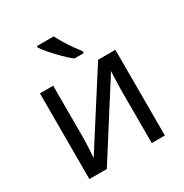

<svg xmlns="http://www.w3.org/2000/svg" viewBox="-176 -903 994 1040"><g transform="rotate(-30 321.5 -383.0)"><path d="M168 -536V-209Q168 -197 167 -173Q166 -149 164.5 -125Q163 -101 162 -87L449 -536H557V0H475V-316Q475 -332 475.5 -358Q476 -384 477 -409.5Q478 -435 479 -448L194 0H85V-536ZM304 -766Q315 -744 331.5 -716.5Q348 -689 366.5 -663Q385 -637 400 -618V-606H341Q318 -624 289 -652.5Q260 -681 235.5 -709.5Q211 -738 199 -756V-766Z"/></g></svg>

Font: Noto IKEA Simplified Chinese
Style: Regular
Weight: 400
Designer: Monotype Design Team
Foundry: Monotype Imaging Inc.
Version: Version 1.100